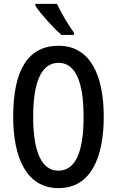

<svg xmlns="http://www.w3.org/2000/svg" viewBox="-20 -960 603 990"><path d="M274 -940H162V-931C188 -890 258 -813 297 -780H361V-792C335 -827 294 -895 274 -940ZM515 -358C515 -569 447 -724 282 -724C127 -724 48 -602 48 -359C48 -149 115 10 282 10C447 10 515 -146 515 -358ZM151 -358C151 -541 195 -636 282 -636C367 -636 411 -543 411 -358C411 -171 367 -80 281 -80C196 -80 151 -174 151 -358Z"/></svg>

Font: Noto Sans Myanmar ExtraCondensed Medium
Style: Regular
Weight: 500
Width: 2
Designer: Monotype Design Team
Foundry: Monotype Imaging Inc.
Version: Version 2.107